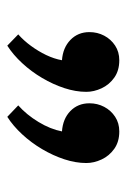

<svg xmlns="http://www.w3.org/2000/svg" viewBox="72 -968 355 540"><g transform="rotate(90 250.0 -697.5)"><path d="M148.9 -855Q178.2 -855 198 -840.8Q217.8 -826.7 227.8 -805.2Q237.8 -783.7 237.8 -762.2Q237.8 -732.4 227.3 -700.4Q216.8 -668.5 198.7 -637.9Q180.7 -607.4 157.2 -582Q133.8 -556.6 107.9 -540L76.2 -570.8Q93.8 -586.4 108.6 -606.7Q123.5 -627 134.3 -649.4Q145 -671.9 148.9 -693.8Q113.8 -696.3 91.8 -717.5Q69.8 -738.8 69.8 -771Q69.8 -793.5 79.8 -812.5Q89.8 -831.5 107.7 -843.3Q125.5 -855 148.9 -855ZM349.1 -855Q378.4 -855 398.2 -840.8Q418 -826.7 428 -805.2Q438 -783.7 438 -762.2Q438 -732.4 427.5 -700.4Q417 -668.5 398.9 -637.9Q380.9 -607.4 357.4 -582Q334 -556.6 308.1 -540L275.9 -570.8Q302.2 -594.2 322.5 -627.7Q342.8 -661.1 349.1 -693.8Q313.5 -696.3 291.7 -717.5Q270 -738.8 270 -771Q270 -793.5 280 -812.5Q290 -831.5 307.9 -843.3Q325.7 -855 349.1 -855Z"/></g></svg>

Font: BIZ UDMincho
Style: Bold
Weight: 700
Monospace: yes
Designer: TypeBank Co., Ltd.
Foundry: Morisawa Inc.
Version: Version 1.06